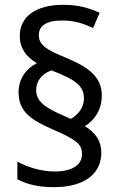

<svg xmlns="http://www.w3.org/2000/svg" viewBox="-20 -783 501 796"><path d="M57 -400C57 -322 106 -286 202 -245C298 -203 320 -185 320 -144C320 -105 288 -72 206 -72C151 -72 91 -91 52 -113V-40C91 -19 139 -7 204 -7C326 -7 400 -60 400 -150C400 -198 377 -232 332 -260C370 -283 402 -326 402 -387C402 -464 348 -504 255 -543C171 -577 141 -597 141 -637C141 -675 170 -698 238 -698C289 -698 324 -686 366 -667L393 -730C346 -751 305 -763 241 -763C130 -763 62 -715 62 -634C62 -584 87 -548 133 -521C91 -500 57 -460 57 -400ZM130 -410C130 -450 158 -480 194 -491C301 -450 328 -423 328 -375C328 -335 303 -308 274 -290L247 -302C164 -337 130 -364 130 -410Z"/></svg>

Font: Noto Sans Devanagari SemiCondensed
Style: Regular
Weight: 400
Width: 4
Designer: Jelle Bosma - Monotype Design Team
Foundry: Monotype Imaging Inc.
Version: Version 2.004